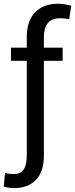

<svg xmlns="http://www.w3.org/2000/svg" viewBox="-34 -780 396 1014"><path d="M296.9 -528.3V-459H197.8V43.5Q197.8 126 156 169.7Q114.3 213.4 40.5 213.4Q10.3 213.4 -14.2 205.1L-7.3 132.8Q8.8 139.2 40.5 139.2Q106.9 139.2 107.4 44.9V-459H23.9V-528.3H107.4V-585.9Q107.9 -670.4 151.9 -715.3Q195.8 -760.3 272.5 -760.3Q301.3 -760.3 342.3 -750L331.5 -678.7Q311 -683.6 283.2 -683.6Q199.7 -683.6 197.8 -588.4V-528.3Z"/></svg>

Font: Roboto21382017
Style: Regular
Weight: 400
Designer: Christian Robertson
Foundry: Google
Version: Version 2.138; 2017